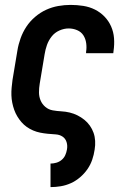

<svg xmlns="http://www.w3.org/2000/svg" viewBox="-20 -548 540 783"><path d="M186 215V119H187Q198 119 210 115.5Q222 112 231.5 104Q241 96 246 85Q251 74 253 62Q256 46 251.5 31.5Q247 17 235 9Q223 1 206.5 0Q190 -1 174.5 -2.5Q159 -4 144 -7Q129 -10 115 -16Q101 -22 89 -30.5Q77 -39 67.5 -50Q58 -61 50.5 -73.5Q43 -86 38 -100Q33 -114 30 -129Q27 -144 26.5 -159.5Q26 -175 27.5 -191Q29 -207 31 -222L51 -342Q55 -367 64 -392Q73 -417 87.5 -439Q102 -461 123 -479Q144 -497 168 -508Q192 -519 217.5 -523.5Q243 -528 268 -528Q294 -528 319.5 -524Q345 -520 367 -509Q389 -498 406 -480.5Q423 -463 433 -440.5Q443 -418 445 -392.5Q447 -367 443 -340L442 -331H331V-336Q334 -354 331.5 -372Q329 -390 320 -404Q311 -418 294.5 -425Q278 -432 260 -432Q241 -432 222 -423.5Q203 -415 190.5 -399Q178 -383 171.5 -364.5Q165 -346 162 -327L142 -207Q139 -189 139 -171.5Q139 -154 145.5 -138.5Q152 -123 165 -112Q178 -101 195 -98Q212 -95 230 -94Q248 -93 264.5 -89Q281 -85 296 -77.5Q311 -70 324 -59.5Q337 -49 346.5 -35.5Q356 -22 361.5 -6.5Q367 9 368 26.5Q369 44 366 62Q363 83 356 103.5Q349 124 336.5 142Q324 160 306.5 175Q289 190 269 199Q249 208 228 211.5Q207 215 187 215Z"/></svg>

Font: Iosevka
Style: Bold Italic
Weight: 700
Italic angle: -9°
Monospace: yes
Designer: Belleve Invis
Foundry: Belleve Invis
Version: Version 32.5.0; ttfautohint (v1.8.4)